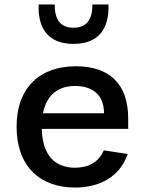

<svg xmlns="http://www.w3.org/2000/svg" viewBox="-20 -830 660 862"><path d="M54.5 -261C54.5 -81.5 161.5 12 316.5 12C426.5 12 517.5 -35.5 553.5 -138.5L446 -155C422.5 -101 376.5 -77 317 -77C224 -77 170.5 -136 167.5 -251.5H555.5V-299C555.5 -455 469 -532.5 321 -532.5C161.5 -532.5 54.5 -439.5 54.5 -261ZM225.5 -810H153.5C149 -695.5 202.5 -633 310 -633C418 -633 471 -695.5 467 -810H395C395 -744 370.5 -705.5 310 -705.5C249.5 -705.5 225.5 -744 225.5 -810ZM173 -321.5C189 -404.5 241.5 -444 317.5 -444C393 -444 447 -406 447 -321.5Z"/></svg>

Font: Monaspace Neon Medium
Style: Regular
Weight: 500
Designer: Riley Cran & the Lettermatic Team
Foundry: Lettermatic
Version: Version 1.200 (Monaspace Neon)